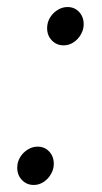

<svg xmlns="http://www.w3.org/2000/svg" viewBox="-20 -518 290 546"><path d="M76 8Q56 8 42.5 -6Q29 -20 29 -41Q29 -57 37 -70.5Q45 -84 58.5 -92.5Q72 -101 87 -101Q107 -101 120 -87Q133 -73 133 -52Q133 -37 125 -23Q117 -9 104 -0.5Q91 8 76 8ZM161 -389Q141 -389 127.5 -403Q114 -417 114 -438Q114 -454 122 -467.5Q130 -481 143.5 -489.5Q157 -498 172 -498Q192 -498 205 -484Q218 -470 218 -449Q218 -434 210 -420Q202 -406 189 -397.5Q176 -389 161 -389Z"/></svg>

Font: Red Hat Text VF
Style: Italic
Weight: 300
Italic angle: -12°
Designer: Pentagram, MCKL
Foundry: Pentagram, MCKL
Version: Version 1.023